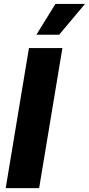

<svg xmlns="http://www.w3.org/2000/svg" viewBox="-20 -977 462 997"><path d="M304 -727.3 183.2 0H9.6L130.3 -727.3ZM169 -796.5 267.8 -956.7H421.5L286.9 -796.5Z"/></svg>

Font: Inter P Extra Bold
Style: Italic
Weight: 800
Italic angle: 9.39999°
Designer: Rasmus Andersson
Foundry: rsms
Version: Version 3.018;git-588b23468